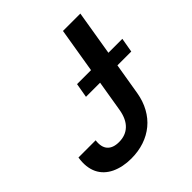

<svg xmlns="http://www.w3.org/2000/svg" viewBox="-197 -869 1021 1021"><g transform="rotate(-45 313.5 -358.5)"><path d="M16.3 -193.2H145.6Q139.6 -146.3 160.9 -122.3Q182.2 -98.4 227.3 -98.4Q277 -98.4 308.4 -128.6Q339.8 -158.7 349.8 -217.7L378.9 -393.1H272.7L286.9 -474.4H392L433.9 -727.3H564.6L522.7 -474.4H627.5L613.3 -393.1H509.2L479.4 -214.1Q470.5 -161.6 447.4 -119.9Q424.4 -78.1 389.6 -49.4Q354.8 -20.6 309.5 -5.3Q264.2 9.9 210.9 9.9Q147.7 9.9 98.7 -13.1Q74.9 -24.5 57 -41.5Q39.1 -58.6 28.2 -81.1Q17.4 -103.7 14.2 -131.7Q11 -159.8 16.3 -193.2Z"/></g></svg>

Font: Inter P Semi Bold
Style: Italic
Weight: 600
Italic angle: 9.39999°
Designer: Rasmus Andersson
Foundry: rsms
Version: Version 3.018;git-588b23468